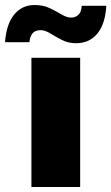

<svg xmlns="http://www.w3.org/2000/svg" viewBox="-73 -744 443 764"><path d="M52 0V-514H246V0ZM229 -572Q199 -572 173.5 -585Q148 -598 127 -611Q106 -624 89 -624Q67 -624 56.5 -611.5Q46 -599 44 -576H-53Q-48 -647 -17 -685.5Q14 -724 65 -724Q99 -724 125 -711.5Q151 -699 172 -686.5Q193 -674 210 -674Q227 -674 239 -685Q251 -696 252 -721H350Q346 -649 314.5 -610.5Q283 -572 229 -572Z"/></svg>

Font: Special Gothic Extended Bold
Style: Regular
Weight: 700
Width: 7
Designer: Alistair McCready
Foundry: Monolith
Version: Version 1.000; ttfautohint (v1.8.4.7-5d5b)